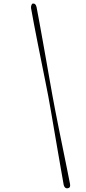

<svg xmlns="http://www.w3.org/2000/svg" viewBox="-20 -834 480 1069"><path d="M249.4 -295.2Q255.7 -261.8 264 -213.2Q272.3 -164.6 281.9 -108.6Q291.4 -52.6 301.2 3.7Q310.9 60 319.6 109.8Q328.3 159.7 334.7 195.7Q340.2 217 357.3 214.3Q374.4 211.6 369.7 189.4Q362.2 151.8 352.2 101.5Q342.1 51.2 330.5 -5Q319 -61.2 307.9 -116.4Q296.9 -171.6 287.5 -219.5Q278.2 -267.4 272.3 -300.3Q266.4 -333.3 257.8 -381.6Q249.1 -430 239.5 -485.7Q229.9 -541.5 219.5 -598.3Q209.2 -655.2 200.1 -706.1Q191 -757 183.5 -794.7Q178.7 -816.4 162.2 -814.1Q158 -813.6 154.8 -805.1Q151.6 -796.6 153 -787.9Q159.4 -751.9 168.8 -701.9Q178.3 -652 189.5 -595.5Q200.7 -539.1 212 -483.1Q223.4 -427.2 233.1 -378.2Q242.8 -329.2 249.4 -295.2Z"/></svg>

Font: Fraunces 9pt Thin
Style: Italic
Weight: 100
Italic angle: -16°
Version: Version 1.000;[b76b70a41]